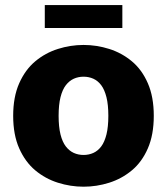

<svg xmlns="http://www.w3.org/2000/svg" viewBox="-20 -704 639 736"><path d="M300.3 11.7Q250.2 11.7 202 -3.6Q153.8 -18.8 115.2 -51Q76.7 -83.2 53.6 -135.3Q30.5 -187.3 30.5 -260Q30.5 -332.7 53.6 -384.7Q76.7 -436.8 115.2 -469Q153.8 -501.2 202 -516.4Q250.2 -531.7 300.3 -531.7Q350.5 -531.7 398.7 -516.4Q446.8 -501.2 485.5 -469Q524.2 -436.8 546.8 -384.7Q569.5 -332.7 569.5 -260Q569.5 -187.3 546.8 -135.3Q524.2 -83.2 485.5 -51Q446.8 -18.8 398.7 -3.6Q350.5 11.7 300.3 11.7ZM300.3 -110Q320.5 -110 337.9 -117.8Q355.3 -125.7 368.1 -142.7Q380.8 -159.7 388.1 -188.7Q395.3 -217.7 395.3 -260Q395.3 -302.3 388.1 -331.3Q380.8 -360.3 368.1 -377.3Q355.3 -394.3 337.9 -402.2Q320.5 -410 300.3 -410Q280.2 -410 262.8 -402.2Q245.5 -394.3 232.3 -377.3Q219.2 -360.3 211.9 -331.3Q204.7 -302.3 204.7 -260Q204.7 -217.7 211.9 -188.7Q219.2 -159.7 232.3 -142.7Q245.5 -125.7 262.8 -117.8Q280.2 -110 300.3 -110ZM151.7 -596.7V-684.5H449V-596.7Z"/></svg>

Font: Murecho Thin
Style: Regular
Weight: 100
Designer: Neil Summerour
Foundry: Positype
Version: Version 1.010